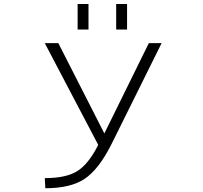

<svg xmlns="http://www.w3.org/2000/svg" viewBox="-20 -952 1040 982"><path d="M377 -800.8V-931.6H432.6V-800.8ZM574.2 -800.8V-931.6H629.9V-800.8ZM513.7 -269.5 741.2 -731.4H806.6L548.8 -211.9Q484.4 -85 412.6 -37.1Q340.8 10.7 211.9 10.7L209 -41Q319.3 -41 376.5 -77.6Q433.6 -114.3 482.4 -210.9L209 -731.4H278.3Z"/></svg>

Font: GenEi Gothic M Light
Style: Regular
Weight: 300
Designer: o_tamon (Modified); [Source Han Sans]
Ryoko NISHIZUKA  (kana & ideographs); Paul D. Hunt (Latin, Greek & Cyrillic); Wenl
Version: Version 1.1a;Original Version 1.004